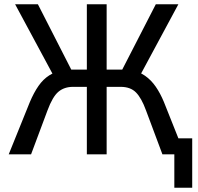

<svg xmlns="http://www.w3.org/2000/svg" viewBox="-20 -725 929 902"><path d="M799 157V0H759V-75H883V157ZM21 0 120 -245Q139 -290 161 -321.5Q183 -353 211.5 -371Q240 -389 274 -394L234 -365L51 -705H158L324 -380L306 -398H388V-705H481V-398H563L545 -380L712 -705H818L635 -365L596 -394Q633 -389 661.5 -369Q690 -349 711.5 -318Q733 -287 750 -246L848 0H743L666 -206Q645 -264 619 -290.5Q593 -317 547 -317H481V0H388V-317H323Q282 -317 254.5 -294Q227 -271 203 -206L126 0Z"/></svg>

Font: Nunito Sans 7pt Condensed Medium
Style: Regular
Weight: 500
Width: 3
Designer: Vernon Adams
Foundry: Vernon Adams
Version: Version 3.101;gftools[0.9.27]